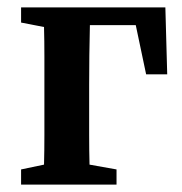

<svg xmlns="http://www.w3.org/2000/svg" viewBox="-20 -499 493 519"><path d="M37 -438V-479H427L432 -298H375L347 -431H223Q222 -394 221.5 -349Q221 -304 221 -269V-210Q221 -177 221 -134.5Q221 -92 222 -54L295 -41V0H37V-41L99 -54Q100 -91 100 -134Q100 -177 100 -210V-269Q100 -302 100 -345.5Q100 -389 99 -426Z"/></svg>

Font: Source Serif Pro Semibold
Style: Regular
Weight: 600
Designer: Frank Grießhammer
Foundry: Adobe Systems Incorporated
Version: Version 3.000;hotconv 1.0.109;makeotfexe 2.5.65596